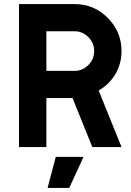

<svg xmlns="http://www.w3.org/2000/svg" viewBox="-20 -720 641 940"><path d="M213 200H319L389 48H253ZM207 -567H345Q384 -567 413 -538Q441 -509 441 -470Q441 -431 413 -402Q384 -373 345 -373H207ZM73 -700V0H207V-240H335L432 0H575L463 -277Q514 -306 545 -357Q575 -409 575 -470Q575 -565 507 -633Q440 -700 345 -700Z"/></svg>

Font: Unageo
Style: Bold
Weight: 700
Designer: Richard Sepsi
Foundry: Richard Sepsi
Version: Version 2.000